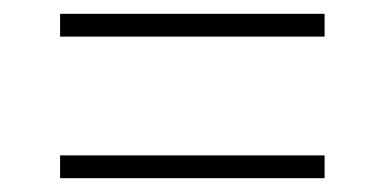

<svg xmlns="http://www.w3.org/2000/svg" viewBox="-20 -451 556 278"><path d="M67 -193V-226H450V-193ZM67 -398V-431H450V-398Z"/></svg>

Font: Anek Bangla Medium ExtraLight
Style: Regular
Weight: 250
Version: Version 1.003